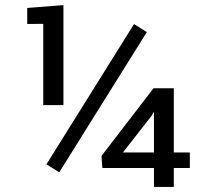

<svg xmlns="http://www.w3.org/2000/svg" viewBox="-20 -741 816 761"><path d="M231.4 -324.2H151.4V-646.5L87.9 -646V-709.5L231.4 -720.7ZM214.8 -58.1 164.1 -89.8 511.2 -645.5 562 -613.8ZM668.9 -136.7H732.4V-75.2H668.9V0H590.3V-75.2H385.7L382.3 -123L588.4 -391.1H668.9ZM467.3 -136.7H590.3V-295.9L588.9 -296.4L580.1 -281.2Z"/></svg>

Font: Roboto Web
Style: Regular
Weight: 400
Designer: Google
Version: Version 1.200310; 2013